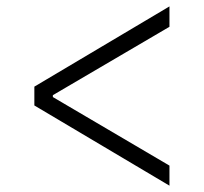

<svg xmlns="http://www.w3.org/2000/svg" viewBox="-20 -588 640 603"><path d="M512.2 -4.9 87.9 -256.8V-315.9L512.2 -567.9V-503.9L146 -289.1V-283.2L512.2 -67.9Z"/></svg>

Font: Anuphan Light
Style: Regular
Weight: 300
Designer: Mike Abbink, Paul van der Laan, Pieter van Rosmalen, Mint Tantisuwanna
Foundry: Bold Monday; Cadson Demak
Version: Version 3.002;hotconv 1.0.109;makeotfexe 2.5.65596